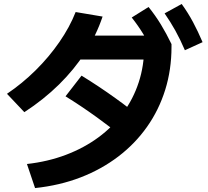

<svg xmlns="http://www.w3.org/2000/svg" viewBox="-20 -875 1040 962"><path d="M115 -53.3Q220 -65 310.5 -99.3Q401 -133.6 473.2 -186.8Q545.4 -240 596.7 -309.8Q648.1 -379.7 675.2 -463Q702.4 -546.3 702.4 -640L759.1 -576.7H330.7V-696.7H812.7L839.3 -654V-640Q839.3 -526 807.8 -425Q776.3 -324 716.8 -239.7Q657.3 -155.3 573.3 -91.2Q489.3 -27 384.2 13.7Q279 54.3 155.7 67.3ZM15 -405Q91.7 -456.7 158.7 -523Q225.7 -589.3 277.5 -664.3Q329.4 -739.3 359 -814.7L494 -792Q462.3 -697.7 407.1 -612.2Q352 -526.7 275.6 -451.5Q199.3 -376.4 102 -313ZM633.4 -158.7Q545 -229.7 464.4 -287.9Q383.7 -346 308.3 -392.4L388.6 -496Q476 -442.3 557.8 -383.5Q639.7 -324.6 714 -262.6ZM751 -606.7Q724 -661.4 698.2 -703.9Q672.4 -746.3 640 -787.3L724.4 -840Q758.7 -797.3 786.2 -752.2Q813.7 -707 839.3 -654ZM906.4 -623.3Q882.7 -678.3 858.4 -722Q834 -765.7 804.7 -808L890.3 -855Q922.3 -810.7 947 -764.5Q971.7 -718.3 995 -663.7Z"/></svg>

Font: M PLUS 2 Thin
Style: Regular
Weight: 100
Designer: Coji Morishita
Foundry: UNDERFOREST DESIGN
Version: Version 1.001